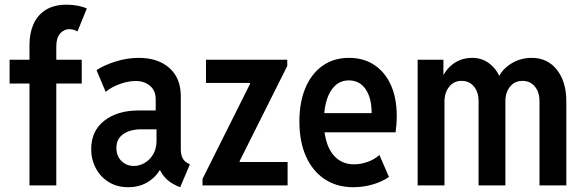

<svg xmlns="http://www.w3.org/2000/svg" viewBox="-20 -783 2465 811"><path d="M20.5 -430.2V-530.8H325.2V-430.2ZM104.5 0V-593.3Q104.5 -643.1 121.6 -681.4Q138.7 -719.7 173.6 -741.5Q208.5 -763.2 261.7 -763.2Q286.1 -763.2 308.8 -758.8Q331.5 -754.4 346.7 -747.1L307.1 -649.9Q299.3 -655.3 289.8 -657.5Q280.3 -659.7 272.9 -659.7Q249.5 -659.7 233.6 -641.1Q217.8 -622.6 217.8 -586.4V0Z M521.5 7.8Q474.6 7.8 439.5 -13.9Q404.3 -35.6 384.8 -72.3Q365.2 -108.9 365.2 -153.3Q365.2 -230 420.7 -273.2Q476.1 -316.4 565.9 -316.4H655.8V-236.8H576.7Q529.8 -236.8 500.7 -216.6Q471.7 -196.3 471.7 -158.7Q471.7 -124 492.9 -103Q514.2 -82 545.4 -82Q569.3 -82 591.3 -95Q613.3 -107.9 627.2 -131.6Q641.1 -155.3 641.1 -188V-251L637.7 -276.4V-363.8Q637.7 -400.4 613.5 -420.7Q589.4 -440.9 553.2 -440.9Q521.5 -440.9 485.8 -428Q450.2 -415 426.3 -395L387.7 -486.8Q421.4 -508.8 469.7 -523.7Q518.1 -538.6 566.4 -538.6Q647.5 -538.6 695.6 -495.8Q743.7 -453.1 743.7 -376.5V-153.8Q743.7 -129.9 751.2 -115.2Q758.8 -100.6 772.9 -93.8L782.2 -89.4L741.2 7.8L727.5 2Q694.3 -12.2 673.6 -37.1Q652.8 -62 649.9 -85L674.3 -64.5H628.4L663.1 -80.6Q646.5 -42 609.1 -17.1Q571.8 7.8 521.5 7.8Z M835.4 0V-27.3L1036.1 -428.7V-432.6H850.1V-530.8H1193.4V-504.4L992.2 -102.5V-98.6H1194.8V0Z M1473.1 7.8Q1402.8 7.8 1351.6 -26.1Q1300.3 -60.1 1272.5 -122.3Q1244.6 -184.6 1244.6 -270Q1244.6 -350.6 1269.8 -410.9Q1294.9 -471.2 1342 -504.9Q1389.2 -538.6 1454.6 -538.6Q1516.1 -538.6 1561.3 -508.5Q1606.4 -478.5 1631.1 -423.6Q1655.8 -368.7 1655.8 -293.9Q1655.8 -273.9 1654.3 -255.6Q1652.8 -237.3 1650.9 -224.1H1333V-305.2H1549.8Q1549.8 -369.6 1524.2 -406.5Q1498.5 -443.4 1453.6 -443.4Q1419.4 -443.4 1395.8 -421.4Q1372.1 -399.4 1360.1 -360.6Q1348.1 -321.8 1348.1 -269.5Q1348.1 -213.4 1363 -173.1Q1377.9 -132.8 1406.5 -110.8Q1435.1 -88.9 1476.1 -88.9Q1504.4 -88.9 1533.4 -99.4Q1562.5 -109.9 1582.5 -128.4L1623 -35.6Q1593.8 -15.1 1553.7 -3.7Q1513.7 7.8 1473.1 7.8Z M1744.1 0V-530.8H1853V-467.8H1869.6L1840.3 -431.2Q1851.6 -478 1887.9 -508.3Q1924.3 -538.6 1975.6 -538.6Q2018.6 -538.6 2051.8 -511Q2085 -483.4 2097.7 -438L2073.2 -463.4H2102.5L2078.1 -438Q2093.3 -483.9 2134.3 -511.2Q2175.3 -538.6 2226.1 -538.6Q2292.5 -538.6 2332.3 -488.3Q2372.1 -438 2372.1 -355.5V0H2258.8V-355.5Q2258.8 -394 2239 -417.7Q2219.2 -441.4 2187 -441.4Q2154.3 -441.4 2134.5 -417.2Q2114.7 -393.1 2114.7 -355.5V0H2001.5V-355.5Q2001.5 -394 1981.9 -417.7Q1962.4 -441.4 1929.7 -441.4Q1897.5 -441.4 1877.4 -416.7Q1857.4 -392.1 1857.4 -353.5V0Z"/></svg>

Font: Reddit Sans Condensed SemiBold
Style: Regular
Weight: 600
Designer: Stephen Hutchings
Foundry: Reddit
Version: Version 1.014